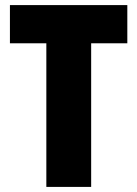

<svg xmlns="http://www.w3.org/2000/svg" viewBox="-20 -734 539 754"><path d="M338 0H162V-564H19V-714H480V-564H338Z"/></svg>

Font: Noto Sans Lao UI Cond Blk
Style: Regular
Weight: 900
Width: 3
Designer: Monotype Design Team
Foundry: Monotype Imaging Inc.
Version: Version 2.000; ttfautohint (v1.8.4.7-5d5b)